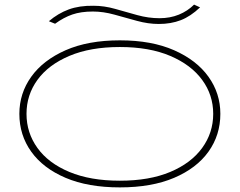

<svg xmlns="http://www.w3.org/2000/svg" viewBox="-20 -802 1040 833"><path d="M500 11Q362 11 264.5 -30.5Q167 -72 115.5 -144Q64 -216 64 -308Q64 -397 115.5 -469Q167 -541 264.5 -584Q362 -627 500 -627Q638 -627 735.5 -584Q833 -541 884.5 -469Q936 -397 936 -308Q936 -216 884.5 -144Q833 -72 735.5 -30.5Q638 11 500 11ZM500 -18Q628 -18 718.5 -56Q809 -94 857 -160Q905 -226 905 -308Q905 -390 857 -455.5Q809 -521 718.5 -559.5Q628 -598 500 -598Q372 -598 281 -559.5Q190 -521 142.5 -455.5Q95 -390 95 -308Q95 -226 142.5 -160Q190 -94 281 -56Q372 -18 500 -18ZM822 -782 848 -770Q807 -731 764.5 -714.5Q722 -698 669 -698Q623 -698 574 -711.5Q525 -725 476.5 -738.5Q428 -752 383 -752Q331 -752 293.5 -739Q256 -726 219 -699L192 -710Q232 -744 278 -761Q324 -778 386 -777Q432 -777 479.5 -763.5Q527 -750 575.5 -736.5Q624 -723 672 -723Q718 -723 756 -738.5Q794 -754 822 -782Z"/></svg>

Font: Inconsolata UltraExpanded ExtraLight
Style: Regular
Weight: 200
Width: 9
Monospace: yes
Designer: Raph Levien, Cyreal, Brenton Simpson
Foundry: Raph Levien, Cyreal, Google
Version: Version 3.001; ttfautohint (v1.8.2.53-6de2)